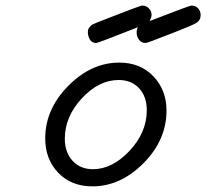

<svg xmlns="http://www.w3.org/2000/svg" viewBox="-20 -659 735 684"><path d="M141.1 -166Q141.1 -270 223.1 -353Q305.2 -436 404.8 -436Q480 -436 526.6 -387Q573.2 -337.9 573.2 -265.1Q573.2 -160.2 491.2 -77.6Q409.2 4.9 309.1 4.9Q233.9 4.9 187.5 -43.5Q141.1 -91.8 141.1 -166ZM210.9 -165Q210.9 -116.2 238.5 -86.2Q266.1 -56.2 311 -56.2Q379.9 -56.2 441.4 -121.6Q502.9 -187 502.9 -266.1Q502.9 -314.9 475.6 -344.5Q448.2 -374 402.8 -374Q332 -374 271.5 -308.6Q210.9 -243.2 210.9 -165ZM293 -544.9Q293 -554.7 298.6 -561.8Q304.2 -568.8 309.1 -571.5Q314 -574.2 326.2 -579.1Q479 -639.2 486.8 -639.2Q501 -639.2 510.5 -629.2Q520 -619.1 520 -606Q520 -598.1 513.2 -584Q655.3 -639.2 662.1 -639.2Q677.2 -639.2 686 -629.2Q694.8 -619.1 694.8 -605Q694.8 -586.9 679.4 -577.4Q664.1 -567.9 594.2 -541Q549.3 -523.9 519 -512.2Q504.9 -506.3 498 -505.9Q484.9 -505.9 475.8 -516.8Q466.8 -527.8 466.8 -543Q466.8 -554.2 471.2 -562Q329.1 -505.9 323.2 -505.9Q307.1 -505.9 300 -518.3Q293 -530.8 293 -544.9Z"/></svg>

Font: CMU Typewriter Text Variable Width
Style: Italic
Weight: 500
Italic angle: -14.04°
Version: Version 0.7.0